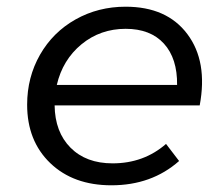

<svg xmlns="http://www.w3.org/2000/svg" viewBox="-20 -549 662 573"><path d="M312.5 4Q199 4 130 -62.2Q61 -128.5 61 -236.5Q61 -318.5 99.5 -385.8Q138 -453 205.5 -491Q273 -529 355 -529Q478 -529 539.2 -447.2Q600.5 -365.5 576 -234.5H143Q144 -155 190.5 -108.2Q237 -61.5 316 -61.5Q409 -61.5 475.5 -119.5L514.5 -68.5Q432.5 4 312.5 4ZM355 -463Q279.5 -463 223.2 -416.8Q167 -370.5 149.5 -295.5H508.5Q509.5 -374.5 469.2 -418.8Q429 -463 355 -463Z"/></svg>

Font: Argentum Sans Light
Style: Italic
Weight: 300
Italic angle: -11.3°
Designer: Julieta Ulanovsky (font), Owen Earl (portions from Jones font), Cristiano Sobral (main changes and remaster)
Foundry: Julieta Ulanovsky (font), Owen Earl (portions from Jones font), Cristiano Sobral (main changes and remaster)
Version: Version 3.127